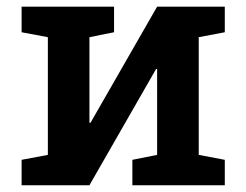

<svg xmlns="http://www.w3.org/2000/svg" viewBox="-20 -548 728 568"><path d="M43.9 0V-75.2L121.6 -89.8V-438L43.9 -452.6V-528.3H244.6H317.4V-452.6L244.6 -438V-185.1L247.6 -184.6L444.8 -528.3H567.9H645V-452.6L567.9 -438V-89.8L645 -75.2V0H371.6V-75.2L444.8 -89.8V-343.8L441.9 -344.2L244.6 0Z"/></svg>

Font: Roboto Slab LO Medium
Style: Regular
Weight: 500
Designer: Google
Version: Version 2.000